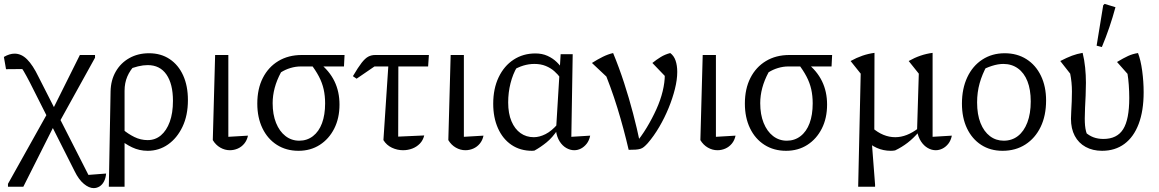

<svg xmlns="http://www.w3.org/2000/svg" viewBox="-23 -767 5962 988"><path d="M432 133 523 126Q521 150 512 167Q503 184 489 192.5Q475 201 459 201Q435 201 408.5 179Q382 157 361 114L131 -342Q113 -377 98.5 -401.5Q84 -426 69 -442L124 -412L8 -411L-3 -474Q26 -491 52 -491Q87 -491 116.5 -461.5Q146 -432 175 -372ZM18 194V179L221 -184L241 -189L388 -484H466V-470L285 -143L264 -138L97 194Z M537 194 546 -296Q547 -354 572.5 -398.5Q598 -443 642.5 -468Q687 -493 744 -493Q805 -493 850 -463Q895 -433 919.5 -379Q944 -325 944 -252Q944 -173 916 -114.5Q888 -56 841.5 -23.5Q795 9 737 9Q694 9 656.5 -9Q619 -27 593 -51L609 -101Q636 -78 668.5 -62Q701 -46 737 -46Q776 -46 805 -70.5Q834 -95 850.5 -140Q867 -185 867 -248Q867 -335 833.5 -383.5Q800 -432 737 -432Q714 -432 687 -425.5Q660 -419 633 -407L674 -435Q646 -406 632 -373Q618 -340 618 -300V194Z M1072 -46 1084 -484H1152V-63L1253 -69Q1248 -45 1234 -28Q1220 -11 1200.5 -2.5Q1181 6 1160 6Q1134 6 1110.5 -7.5Q1087 -21 1072 -46Z M1524 -425Q1498 -425 1471.5 -417Q1445 -409 1423 -395Q1401 -354 1390.5 -314.5Q1380 -275 1380 -236Q1380 -178 1397.5 -134.5Q1415 -91 1446 -67Q1477 -43 1517 -43Q1557 -43 1587.5 -66.5Q1618 -90 1634 -133Q1650 -176 1650 -235Q1650 -274 1642.5 -307.5Q1635 -341 1618 -373.5Q1601 -406 1573 -442L1620 -443Q1724 -362 1724 -229Q1724 -159 1697 -105.5Q1670 -52 1622.5 -21.5Q1575 9 1513 9Q1450 9 1402 -21.5Q1354 -52 1327.5 -107Q1301 -162 1301 -234Q1301 -310 1329.5 -366Q1358 -422 1409.5 -453Q1461 -484 1530 -484H1750L1747 -425Z M1812 -362 1793 -375Q1820 -421 1838 -444Q1856 -467 1872 -475.5Q1888 -484 1908 -484H2184L2180 -425H1904ZM1979 -484H2027L2026 -64L2160 -70Q2154 -45 2137.5 -28Q2121 -11 2098.5 -2.5Q2076 6 2051 6Q2021 6 1993.5 -7Q1966 -20 1950 -46Z M2284 -46 2296 -484H2364V-63L2465 -69Q2460 -45 2446 -28Q2432 -11 2412.5 -2.5Q2393 6 2372 6Q2346 6 2322.5 -7.5Q2299 -21 2284 -46Z M2727 8Q2724 8 2721 8.5Q2718 9 2715 9Q2654 9 2609 -21.5Q2564 -52 2539.5 -107Q2515 -162 2515 -233Q2515 -311 2543 -369.5Q2571 -428 2620 -460Q2669 -492 2732 -492Q2767 -492 2794.5 -479.5Q2822 -467 2842.5 -447Q2863 -427 2877 -403L2861 -366Q2848 -384 2829.5 -400.5Q2811 -417 2785.5 -427.5Q2760 -438 2727 -438Q2698 -438 2670 -429.5Q2642 -421 2608 -401L2638 -423Q2616 -386 2604 -338.5Q2592 -291 2592 -240Q2592 -183 2609 -143Q2626 -103 2655.5 -82Q2685 -61 2724 -61Q2753 -61 2784.5 -77Q2816 -93 2847 -129V-100Q2820 -59 2789 -34Q2758 -9 2727 8ZM2932 6Q2911 6 2891 -5.5Q2871 -17 2857 -39Q2843 -61 2838 -93L2862 -488H2924L2917 -63L3014 -69Q3009 -44 2996 -27.5Q2983 -11 2966.5 -2.5Q2950 6 2932 6Z M3212 4Q3187 -104 3154 -211.5Q3121 -319 3075 -428L3107 -364L3023 -443Q3053 -462 3079.5 -475Q3106 -488 3132 -494Q3163 -419 3188.5 -340.5Q3214 -262 3234.5 -184Q3255 -106 3271 -29L3243 -24Q3277 -64 3305 -110.5Q3333 -157 3354.5 -204.5Q3376 -252 3387 -297.5Q3398 -343 3398 -382Q3398 -388 3398 -394Q3398 -400 3397 -407L3406 -368L3334 -443Q3355 -460 3377 -473.5Q3399 -487 3426 -494Q3445 -480 3453.5 -455Q3462 -430 3462 -397Q3462 -357 3450 -309Q3438 -261 3417.5 -211Q3397 -161 3369.5 -114Q3342 -67 3310 -30Q3299 -18 3290.5 -11Q3282 -4 3272 -1Q3262 2 3247.5 3Q3233 4 3212 4Z M3581 -46 3593 -484H3661V-63L3762 -69Q3757 -45 3743 -28Q3729 -11 3709.5 -2.5Q3690 6 3669 6Q3643 6 3619.5 -7.5Q3596 -21 3581 -46Z M4033 -425Q4007 -425 3980.5 -417Q3954 -409 3932 -395Q3910 -354 3899.5 -314.5Q3889 -275 3889 -236Q3889 -178 3906.5 -134.5Q3924 -91 3955 -67Q3986 -43 4026 -43Q4066 -43 4096.5 -66.5Q4127 -90 4143 -133Q4159 -176 4159 -235Q4159 -274 4151.5 -307.5Q4144 -341 4127 -373.5Q4110 -406 4082 -442L4129 -443Q4233 -362 4233 -229Q4233 -159 4206 -105.5Q4179 -52 4131.5 -21.5Q4084 9 4022 9Q3959 9 3911 -21.5Q3863 -52 3836.5 -107Q3810 -162 3810 -234Q3810 -310 3838.5 -366Q3867 -422 3918.5 -453Q3970 -484 4039 -484H4259L4256 -425Z M4776 -63 4875 -69Q4870 -44 4857 -27.5Q4844 -11 4827 -2.5Q4810 6 4792 6Q4771 6 4751 -5.5Q4731 -17 4716.5 -39Q4702 -61 4696 -93L4705 -388L4653 -453Q4713 -487 4776 -495ZM4393 194 4406 -388 4354 -453Q4415 -487 4477 -495L4476 -80L4462 -50L4480 183V194ZM4583 7Q4577 8 4572 8.5Q4567 9 4561 9Q4484 9 4426 -51L4465 -110Q4521 -61 4584 -61Q4643 -61 4704 -108L4705 -88Q4678 -56 4647.5 -32.5Q4617 -9 4583 7Z M5136 9Q5073 9 5026 -21.5Q4979 -52 4953 -106.5Q4927 -161 4927 -234Q4927 -311 4954.5 -369.5Q4982 -428 5032 -460.5Q5082 -493 5147 -493Q5211 -493 5259 -462.5Q5307 -432 5333.5 -377Q5360 -322 5360 -250Q5360 -172 5332 -114Q5304 -56 5253.5 -23.5Q5203 9 5136 9ZM5142 -43Q5184 -43 5215 -67Q5246 -91 5263.5 -136.5Q5281 -182 5281 -245Q5281 -306 5264 -349Q5247 -392 5215 -415Q5183 -438 5140 -438Q5113 -438 5081.5 -428Q5050 -418 5013 -398L5056 -430Q5031 -385 5018 -338.5Q5005 -292 5005 -240Q5005 -178 5022.5 -134Q5040 -90 5071 -66.5Q5102 -43 5142 -43Z M5648 9Q5600 9 5563.5 -11Q5527 -31 5507.5 -68Q5488 -105 5488 -156Q5488 -170 5489.5 -194.5Q5491 -219 5492 -246Q5493 -273 5493 -296Q5493 -344 5484 -388L5433 -453Q5468 -471 5493.5 -480.5Q5519 -490 5548 -495Q5557 -459 5561 -419.5Q5565 -380 5565 -341Q5565 -308 5563.5 -275.5Q5562 -243 5560.5 -213Q5559 -183 5559 -157Q5559 -137 5560.5 -121Q5562 -105 5565.5 -91.5Q5569 -78 5575 -65L5560 -88Q5581 -69 5604 -60.5Q5627 -52 5655 -52Q5725 -52 5756.5 -102Q5788 -152 5788 -263Q5788 -296 5785.5 -330Q5783 -364 5779 -387L5725 -448Q5758 -468 5782 -479Q5806 -490 5833 -494Q5847 -458 5854.5 -402.5Q5862 -347 5862 -292Q5862 -197 5836.5 -129.5Q5811 -62 5763 -26.5Q5715 9 5648 9ZM5647 -525 5620 -532 5654 -740 5661 -747 5717 -730Q5703 -678 5685.5 -626.5Q5668 -575 5647 -525Z"/></svg>

Font: Piazzolla 24pt
Style: Regular
Weight: 400
Designer: Juan Pablo del Peral
Foundry: Huerta Tipografica
Version: Version 2.005